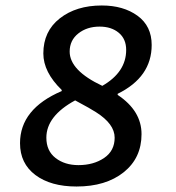

<svg xmlns="http://www.w3.org/2000/svg" viewBox="-20 -668 640 700"><path d="M259 12Q165 12 109 -30Q53 -72 53 -146Q53 -271 205 -336V-340Q138 -405 138 -473Q138 -554 198 -601Q258 -648 351 -648Q430 -648 481.5 -610.5Q533 -573 533 -504Q533 -387 409 -326V-322Q496 -264 496 -179Q496 -92 431 -40Q366 12 259 12ZM353 -355Q440 -405 440 -486Q440 -526 413 -548.5Q386 -571 343 -571Q297 -571 265.5 -546Q234 -521 234 -480Q234 -411 353 -355ZM266 -66Q321 -66 359.5 -92Q398 -118 398 -166Q398 -216 330 -259Q312 -271 254 -302Q149 -245 149 -166Q149 -118 182.5 -92Q216 -66 266 -66Z"/></svg>

Font: TypoPRO Source Code Pro
Style: Italic
Weight: 600
Italic angle: -11°
Monospace: yes
Designer: Paul D. Hunt, Teo Tuominen
Foundry: Adobe Systems Incorporated
Version: Version 1.030;PS 1.0;hotconv 1.0.84;makeotf.lib2.5.63406